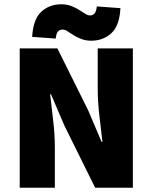

<svg xmlns="http://www.w3.org/2000/svg" viewBox="-20 -876 712 896"><path d="M72 0V-650H248L392 -360L454 -214H458Q452 -267 444 -334.5Q436 -402 436 -462V-650H600V0H424L280 -291L218 -436H214Q220 -381 228 -314.5Q236 -248 236 -188V0ZM406 -686Q380 -686 359.5 -694Q339 -702 323 -712Q307 -722 295 -730Q283 -738 272 -738Q260 -738 251.5 -730Q243 -722 240 -696L130 -704Q135 -787 173 -821.5Q211 -856 266 -856Q292 -856 312.5 -848Q333 -840 349 -830Q365 -820 377.5 -812Q390 -804 400 -804Q412 -804 420.5 -812.5Q429 -821 432 -846L542 -838Q538 -756 499.5 -721Q461 -686 406 -686Z"/></svg>

Font: Assistant ExtraLight ExtraBold
Style: Regular
Weight: 800
Version: Version 3.000